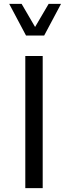

<svg xmlns="http://www.w3.org/2000/svg" viewBox="-20 -971 351 991"><path d="M27.6 -950.9 114.3 -787.6H208L294.9 -950.9H231L161.1 -831.8L91.6 -950.9ZM200.4 0V-681.9H110.6V0Z"/></svg>

Font: Estedad-FD-VF Thin
Style: Regular
Weight: 100
Designer: Amin Abedi
Version: Version 5.0